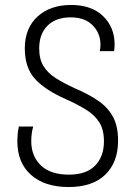

<svg xmlns="http://www.w3.org/2000/svg" viewBox="-20 -744 555 774"><path d="M257 10Q160 10 105 -39Q50 -88 50 -174Q50 -190 51.5 -205.5Q53 -221 56 -234H114Q110 -221 108 -206Q106 -191 106 -175Q106 -115 144.5 -77.5Q183 -40 258 -40Q328 -40 363.5 -76.5Q399 -113 399 -174Q399 -221 380.5 -250.5Q362 -280 327.5 -301.5Q293 -323 246 -344Q162 -381 121 -426Q80 -471 80 -549Q80 -630 131 -677Q182 -724 267 -724Q349 -724 395.5 -679Q442 -634 442 -565Q442 -551 440 -538H382Q385 -550 385 -564Q385 -610 353.5 -642Q322 -674 265 -674Q205 -674 171.5 -640.5Q138 -607 138 -549Q138 -506 155 -478Q172 -450 204 -429.5Q236 -409 282 -388Q336 -365 375 -338.5Q414 -312 435 -274Q456 -236 456 -177Q456 -90 404.5 -40Q353 10 257 10Z"/></svg>

Font: Noto Sans Georgian SemiCondensed Light
Style: Regular
Weight: 300
Width: 4
Designer: Monotype Design Team, Akaki Razmadze
Foundry: Google LLC
Version: Version 2.005; ttfautohint (v1.8.4.7-5d5b)